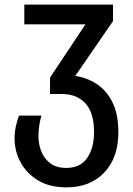

<svg xmlns="http://www.w3.org/2000/svg" viewBox="-20 -559 575 829"><path d="M267 250Q195 250 145.5 220.5Q96 191 69.5 143Q43 95 43 39Q43 10 49 -16Q55 -42 62 -60H159Q154 -45 150 -20Q146 5 146 30Q146 63 158 94Q170 125 196.5 145.5Q223 166 266 166Q327 166 356.5 123Q386 80 386 11Q386 -73 348.5 -113Q311 -153 249 -153H196V-224L349 -454H85V-539H468V-468L305 -231Q352 -225 395 -198Q438 -171 464.5 -119.5Q491 -68 491 13Q491 122 430 186Q369 250 267 250Z"/></svg>

Font: Noto Sans Georgian SemiCondensed Medium
Style: Regular
Weight: 500
Width: 4
Designer: Monotype Design Team, Akaki Razmadze
Foundry: Google LLC
Version: Version 2.005; ttfautohint (v1.8.4.7-5d5b)